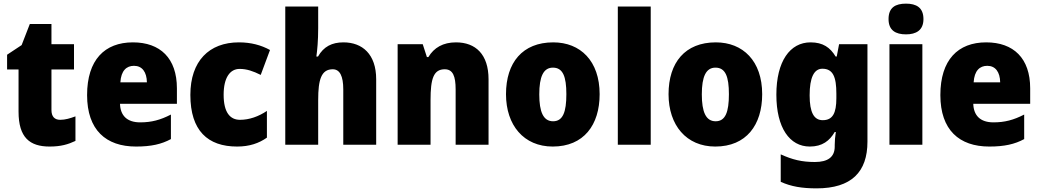

<svg xmlns="http://www.w3.org/2000/svg" viewBox="-20 -796 5722 1056"><path d="M311 -137C280 -137 263 -155 263 -191V-414H387V-553H263V-664H144L99 -548L19 -495V-414H82V-182C82 -39 144 10 253 10C315 10 355 -2 395 -21V-156C365 -145 339 -137 311 -137Z M711 -563C556 -563 459 -467 459 -273C459 -81 563 10 728 10C812 10 868 -3 920 -31V-166C862 -136 813 -123 751 -123C678 -123 642 -161 640 -225H953V-310C953 -476 861 -563 711 -563ZM717 -434C762 -434 787 -400 788 -343H642C646 -408 676 -434 717 -434Z M1284 10C1352 10 1404 -8 1448 -39V-186C1402 -155 1351 -137 1300 -137C1245 -137 1210 -178 1210 -275C1210 -369 1245 -417 1298 -417C1337 -417 1372 -405 1414 -384L1465 -521C1416 -548 1360 -563 1294 -563C1130 -563 1027 -460 1027 -274C1027 -77 1123 10 1284 10Z M1730 -641V-760H1549V0H1730V-247C1730 -358 1747 -415 1810 -415C1849 -415 1868 -378 1868 -304V0H2049V-360C2049 -498 1973 -563 1869 -563C1806 -563 1760 -540 1729 -485H1720C1725 -520 1730 -572 1730 -641Z M2488 -563C2417 -563 2367 -534 2336 -482H2328L2305 -553H2167V0H2348V-246C2348 -362 2364 -415 2426 -415C2471 -415 2486 -377 2486 -304V0H2667V-360C2667 -497 2596 -563 2488 -563Z M3278 -278C3278 -461 3172 -563 3023 -563C2854 -563 2763 -452 2763 -278C2763 -107 2861 10 3020 10C3191 10 3278 -109 3278 -278ZM2946 -277C2946 -375 2969 -424 3021 -424C3076 -424 3095 -375 3095 -278C3095 -180 3076 -129 3022 -129C2968 -129 2946 -181 2946 -277Z M3559 0V-760H3378V0Z M4172 -278C4172 -461 4066 -563 3917 -563C3748 -563 3657 -452 3657 -278C3657 -107 3755 10 3914 10C4085 10 4172 -109 4172 -278ZM3840 -277C3840 -375 3863 -424 3915 -424C3970 -424 3989 -375 3989 -278C3989 -180 3970 -129 3916 -129C3862 -129 3840 -181 3840 -277Z M4438 -563C4325 -563 4250 -459 4250 -275C4250 -93 4323 10 4434 10C4503 10 4543 -22 4571 -70H4577C4573 -46 4571 -18 4571 1V10C4571 68 4533 95 4462 95C4389 95 4338 82 4274 53V204C4331 230 4391 240 4471 240C4663 240 4751 150 4751 -17V-553H4595L4582 -485H4576C4546 -535 4506 -563 4438 -563ZM4503 -418C4562 -418 4580 -372 4580 -281V-256C4580 -174 4560 -135 4505 -135C4457 -135 4433 -177 4433 -272C4433 -369 4457 -418 4503 -418Z M4963 -776C4905 -776 4867 -755 4867 -691C4867 -629 4906 -607 4963 -607C5018 -607 5059 -629 5059 -691C5059 -755 5019 -776 4963 -776ZM5053 -553H4872V0H5053Z M5404 -563C5249 -563 5152 -467 5152 -273C5152 -81 5256 10 5421 10C5505 10 5561 -3 5613 -31V-166C5555 -136 5506 -123 5444 -123C5371 -123 5335 -161 5333 -225H5646V-310C5646 -476 5554 -563 5404 -563ZM5410 -434C5455 -434 5480 -400 5481 -343H5335C5339 -408 5369 -434 5410 -434Z"/></svg>

Font: Noto Sans Arabic SemCond Blk
Style: Regular
Weight: 900
Width: 4
Designer: Monotype Design Team, Nadine Chahine, Nizar Qandah and Khaled Hosny
Foundry: Monotype Imaging Inc.
Version: Version 2.012